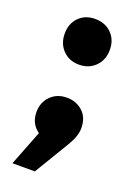

<svg xmlns="http://www.w3.org/2000/svg" viewBox="-118 -512 480 684"><g transform="rotate(20 122.0 -170.0)"><path d="M208 -376Q208 -338 184 -313.5Q160 -289 122 -289Q85 -289 61 -313.5Q37 -338 37 -376Q37 -414 60.5 -438Q84 -462 122 -462Q160 -462 184 -438Q208 -414 208 -376ZM208 -79Q208 -49 185 -11L105 122H20L72 -11Q38 -35 38 -79Q38 -116 62 -140Q86 -164 123 -164Q159 -164 183.5 -141.5Q208 -119 208 -79Z"/></g></svg>

Font: Gontserrat
Style: Bold
Weight: 700
Designer: Julieta Ulanovsky
Foundry: Julieta Ulanovsky
Version: Version 6.001